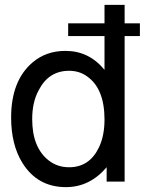

<svg xmlns="http://www.w3.org/2000/svg" viewBox="-20 -749 597 792"><path d="M494.1 -652.8H557.1V-600.1H494.1V0H419.9V-59.1Q350.1 22.9 252 22.9Q133.8 22.9 71.8 -78.1Q25.9 -152.8 25.9 -264.2Q25.9 -417 115.2 -492.2Q170.9 -539.1 250 -539.1Q347.2 -539.1 411.1 -460.9V-600.1H261.2V-652.8H411.1V-729H494.1ZM265.1 -457Q180.2 -457 139.2 -376Q112.8 -327.1 112.8 -257.8Q112.8 -140.1 181.2 -86.9Q216.8 -59.1 265.1 -59.1Q349.1 -59.1 388.2 -141.1Q411.1 -189 411.1 -255.9Q411.1 -383.8 338.9 -434.1Q307.1 -457 265.1 -457Z"/></svg>

Font: SolaimanLipiNormal
Style: Normal
Weight: 400
Designer: Solaiman Karim
Version: Version 1.6.1 ; ttfautohint (v1.5.65-e2d9)